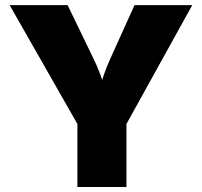

<svg xmlns="http://www.w3.org/2000/svg" viewBox="-20 -748 808 768"><path d="M289.6 0V-252L18.6 -727.5H250.5L355.5 -510.3Q369.6 -481.4 380.9 -450.9Q392.1 -420.4 403.8 -382.8H375Q385.7 -420.4 396.2 -450.9Q406.7 -481.4 419.9 -510.3L518.1 -727.5H749L485.8 -252V0Z"/></svg>

Font: Inter 17pt Black
Style: Regular
Weight: 900
Version: Version 4.001;git-66647c0bb